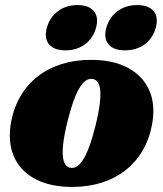

<svg xmlns="http://www.w3.org/2000/svg" viewBox="-20 -722 643 757"><path d="M338.5 -486Q426 -486 485 -454.2Q544 -422.5 569 -364.8Q594 -307 579 -228.5Q568 -171.5 541 -126.2Q514 -81 473.2 -49.5Q432.5 -18 379.8 -1.5Q327 15 264.5 15Q177 15 118 -16.8Q59 -48.5 34.2 -106.5Q9.5 -164.5 24 -242.5Q35 -299.5 62 -344.8Q89 -390 129.8 -421.5Q170.5 -453 223.2 -469.5Q276 -486 338.5 -486ZM255.5 -61Q266.5 -58.5 276.8 -62.5Q287 -66.5 297 -78Q307 -89.5 316.8 -108.5Q326.5 -127.5 336 -155.5Q345.5 -183.5 355 -220.5Q370 -279.5 374.2 -320.2Q378.5 -361 372 -383.5Q365.5 -406 347.5 -410Q336.5 -412.5 326.2 -408.5Q316 -404.5 306 -393Q296 -381.5 286.2 -362.5Q276.5 -343.5 267 -315.5Q257.5 -287.5 248 -250.5Q233 -192 228.8 -151Q224.5 -110 231.2 -87.5Q238 -65 255.5 -61ZM238 -523.5Q193.5 -523.5 173.5 -547.2Q153.5 -571 164.5 -612Q176 -654 208.5 -678Q241 -702 285.5 -702Q330.5 -702 350.2 -678Q370 -654 358.5 -612Q347.5 -571.5 315.2 -547.5Q283 -523.5 238 -523.5ZM472.5 -523.5Q428 -523.5 408 -547.2Q388 -571 399 -612Q410.5 -653.5 443 -677.8Q475.5 -702 520 -702Q566 -702 585.8 -678Q605.5 -654 594 -612Q583 -571.5 550.8 -547.5Q518.5 -523.5 472.5 -523.5Z"/></svg>

Font: Fraunces
Style: Italic
Weight: 900
Italic angle: -16°
Version: Version 1.000;[0bf87f6ff]